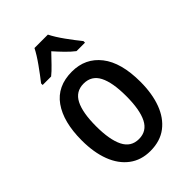

<svg xmlns="http://www.w3.org/2000/svg" viewBox="-229 -859 962 962"><g transform="rotate(-45 252.0 -378.0)"><path d="M460 -271Q460 -187 436.5 -124Q413 -61 366.5 -25.5Q320 10 250 10Q185 10 138.5 -25Q92 -60 68 -123Q44 -186 44 -271Q44 -402 96.5 -476Q149 -550 253 -550Q348 -550 404 -478.5Q460 -407 460 -271ZM145 -270Q145 -175 170.5 -124Q196 -73 252 -73Q308 -73 333.5 -123.5Q359 -174 359 -271Q359 -367 333.5 -416.5Q308 -466 252 -466Q196 -466 170.5 -416.5Q145 -367 145 -270ZM299 -766Q316 -732 346 -690.5Q376 -649 402 -617V-606H342Q320 -623 297.5 -646Q275 -669 252 -695Q227 -669 204.5 -645.5Q182 -622 162 -606H102V-617Q128 -650 158 -692Q188 -734 204 -766Z"/></g></svg>

Font: Noto Sans Hebrew Condensed Medium
Style: Regular
Weight: 500
Width: 3
Designer: Monotype Design Team
Foundry: Monotype Imaging Inc.
Version: Version 2.004; ttfautohint (v1.8.4.7-5d5b)